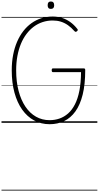

<svg xmlns="http://www.w3.org/2000/svg" viewBox="-20 -1641 1321 2566"><path d="M643 19Q530 19 437 -31Q344 -81 277 -175Q210 -269 173.5 -402Q137 -535 137 -701Q137 -812 155.5 -907.5Q174 -1003 208.5 -1083Q243 -1163 291.5 -1225.5Q340 -1288 401 -1331.5Q462 -1375 533 -1397.5Q604 -1420 684 -1420Q750 -1420 808 -1402Q866 -1384 917.5 -1347.5Q969 -1311 1013 -1255Q1021 -1246 1019.5 -1239Q1018 -1232 1009 -1224Q998 -1215 991 -1215.5Q984 -1216 975 -1225Q933 -1273 888 -1304.5Q843 -1336 793 -1351.5Q743 -1367 684 -1367Q614 -1367 550 -1346Q486 -1325 432 -1285Q378 -1245 334 -1187Q290 -1129 259.5 -1055Q229 -981 212.5 -892.5Q196 -804 196 -701Q196 -549 228.5 -426Q261 -303 320 -215.5Q379 -128 461 -81.5Q543 -35 643 -35Q712 -35 774.5 -56.5Q837 -78 890 -124.5Q943 -171 981.5 -246.5Q1020 -322 1041 -428.5Q1062 -535 1063 -677H687Q680 -677 675.5 -682.5Q671 -688 671 -702Q671 -716 675.5 -721.5Q680 -727 687 -727H1097Q1110 -727 1114.5 -722Q1119 -717 1119 -704Q1119 -514 1085 -377Q1051 -240 988 -152.5Q925 -65 837.5 -23Q750 19 643 19ZM660 -1522Q638 -1522 627.5 -1534Q617 -1546 617 -1571Q617 -1596 627.5 -1608.5Q638 -1621 660 -1621Q682 -1621 693 -1608.5Q704 -1596 704 -1571Q704 -1546 693 -1534Q682 -1522 660 -1522ZM0 895H1281V905H0ZM0 -20H1281V0H0ZM0 -505H1281V-500H0ZM0 -1415H1281V-1405H0Z"/></svg>

Font: Playwrite BE WAL Guides
Style: Regular
Weight: 400
Designer: Veronika Burian, José Scaglione
Foundry: TypeTogether
Version: Version 1.003